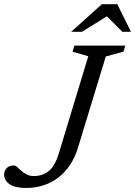

<svg xmlns="http://www.w3.org/2000/svg" viewBox="-61 -904 656 933"><path d="M318 -186.5Q303.5 -139 279 -102.2Q254.5 -65.5 221.8 -40.8Q189 -16 149.8 -3.2Q110.5 9.5 66 9.5Q12.5 9.5 -14.2 -8.8Q-41 -27 -41 -56Q-41 -74 -28.5 -87Q-16 -100 6 -100Q14 -100 22.5 -92.2Q31 -84.5 42 -74.5Q53 -64.5 68 -56.5Q83 -48.5 104 -48.5Q143.5 -48.5 174.2 -71.5Q205 -94.5 224 -156L368 -630.5L291.5 -653L300.5 -682.5H548L539 -653L453 -629.5ZM285 -749.5 434 -883.5H509L575.5 -749.5H533.5L452.5 -830.5H468L337 -749.5Z"/></svg>

Font: Newsreader
Style: Italic
Weight: 400
Italic angle: -17°
Designer: Hugues Gentile
Foundry: Production Type
Version: Version 1.003